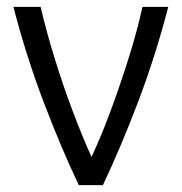

<svg xmlns="http://www.w3.org/2000/svg" viewBox="-20 -538 528 558"><path d="M209 0Q158 -107 107 -241Q56 -375 19 -518H98Q114 -449 138.5 -369.5Q163 -290 191.5 -214.5Q220 -139 246 -82Q273 -139 301 -214.5Q329 -290 354 -369.5Q379 -449 394 -518H469Q432 -375 381 -241Q330 -107 279 0Z"/></svg>

Font: Ubuntu Sans
Style: Regular
Weight: 400
Designer: Dalton Maag Ltd
Foundry: Dalton Maag Ltd
Version: Version 1.006; ttfautohint (v1.8.4.7-5d5b)